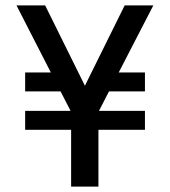

<svg xmlns="http://www.w3.org/2000/svg" viewBox="-20 -690 628 710"><path d="M73 -352H204L241 -280H73V-210H243V0H344V-210H516V-280H346L383 -352H516V-422H419L547 -670H441L294 -373L147 -670H41L168 -422H73Z"/></svg>

Font: Glegoo
Style: Bold
Weight: 700
Version: Version 2.0.1; ttfautohint (v0.9) -r 48 -G 60